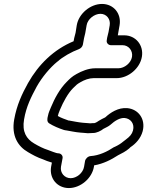

<svg xmlns="http://www.w3.org/2000/svg" viewBox="-20 -760 751 973"><path d="M451 -86H452C470 -86 492 -97 504 -107C515 -113 530 -119 540 -128C562 -148 588 -164 612 -162C642 -159 663 -133 654 -99C649 -80 638 -68 618 -53C612 -49 607 -45 605 -43C592 -32 579 -24 562 -16C561 -15 558 -15 557 -14C524 8 483 28 439 31C425 32 413 45 411 56L406 85C401 116 369 143 338 143C307 143 284 116 289 85L297 42C300 27 287 17 276 17C264 17 238 5 223 0C200 -7 175 -20 153 -33C114 -56 91 -92 102 -155C113 -220 138 -269 166 -321C193 -369 233 -417 271 -448C272 -448 273 -449 273 -449C296 -471 344 -498 380 -511C390 -515 398 -524 400 -534L406 -567C407 -575 411 -584 412 -592L419 -632C424 -663 458 -690 489 -690C520 -690 541 -663 536 -632L530 -598C529 -591 525 -580 523 -569L521 -556C518 -541 531 -531 542 -531H601C632 -531 654 -503 649 -472C644 -441 611 -414 580 -414H463C427 -414 393 -399 368 -385C344 -372 333 -360 318 -345C283 -310 257 -262 238 -216C233 -203 226 -190 223 -173C219 -158 217 -143 229 -135C251 -121 278 -110 302 -102C308 -100 310 -100 317 -99C336 -96 361 -90 387 -88L412 -86C419 -85 423 -85 429 -85C437 -85 445 -86 451 -86ZM609 -581H577C578 -586 579 -593 580 -598L586 -632C596 -691 556 -740 497 -740C438 -740 379 -691 369 -632L363 -594C361 -586 358 -576 356 -567L353 -551C252 -509 175 -433 122 -339C92 -285 65 -228 52 -155C37 -72 71 -18 122 11C144 24 169 38 199 48C208 52 225 59 243 64L239 85C229 144 270 193 329 193C388 193 446 144 456 85L457 78C504 70 544 49 578 27C596 18 618 7 635 -8C637 -9 640 -14 641 -14C667 -31 693 -58 703 -95C719 -157 681 -207 625 -212C579 -216 539 -189 513 -165C503 -160 490 -154 481 -148C475 -145 470 -139 458 -136C453 -136 444 -136 437 -135C434 -135 429 -136 425 -136L399 -138C377 -140 354 -145 331 -149H328C309 -156 291 -162 273 -172C275 -182 278 -189 284 -204C301 -245 325 -288 350 -313C369 -331 368 -332 387 -343C407 -355 432 -364 454 -364H571C630 -364 689 -413 699 -472C709 -531 668 -581 609 -581Z"/></svg>

Font: Blanket
Style: BlkOutlineObl
Weight: 900
Foundry: Cannot Into Space Fonts
Version: Version 0.9